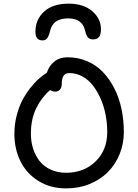

<svg xmlns="http://www.w3.org/2000/svg" viewBox="-20 -1002 760 1056"><path d="M357.9 -981.9Q439 -981.9 487.1 -940.7Q535.2 -899.4 535.2 -841.8Q535.2 -811.5 524.2 -798.3Q513.2 -785.2 491.2 -785.2Q473.6 -785.2 463.9 -796.1Q454.1 -807.1 446.8 -837.9Q430.2 -900.9 355 -900.9Q273.9 -900.9 256.8 -836.9Q248.5 -803.2 239.5 -791.5Q230.5 -779.8 213.9 -779.8Q174.8 -779.8 174.8 -827.1Q174.8 -894.5 222.4 -938.2Q270 -981.9 357.9 -981.9ZM344.2 34.2Q256.8 34.2 191.2 -6.8Q125.5 -47.9 92.3 -115.5Q59.1 -183.1 59.1 -266.1Q59.1 -317.4 71.5 -366Q84 -414.6 103 -450.7Q122.1 -486.8 147 -518.3Q171.9 -549.8 194.3 -569.6Q216.8 -589.4 237.8 -602.1Q249 -639.6 278.8 -663.3Q308.6 -687 351.1 -687Q408.7 -687 458.7 -665.8Q508.8 -644.5 545.4 -606.4Q582 -568.4 608.4 -516.8Q634.8 -465.3 647.9 -404.1Q661.1 -342.8 661.1 -275.9Q661.1 -211.4 637.9 -154.3Q614.7 -97.2 573.5 -55.7Q532.2 -14.2 472.9 10Q413.6 34.2 344.2 34.2ZM149.9 -266.1Q149.9 -222.2 162.4 -183.8Q174.8 -145.5 198.2 -115.7Q221.7 -85.9 259.3 -68.8Q296.9 -51.8 344.2 -51.8Q441.4 -51.8 505.6 -114Q569.8 -176.3 569.8 -275.9Q569.8 -321.8 561.3 -367.9Q552.7 -414.1 534.9 -455.8Q517.1 -497.6 492.7 -529.8Q468.3 -562 434.1 -581.1Q399.9 -600.1 360.8 -600.1Q319.8 -600.1 319.8 -542Q319.8 -521 309.8 -509.5Q299.8 -498 284.2 -498Q269 -498 255.9 -506.8Q210 -468.3 179.9 -408Q149.9 -347.7 149.9 -266.1Z"/></svg>

Font: Shantell Sans Bouncy
Style: Regular
Weight: 400
Designer: Stephen Nixon, Anya Danilova, Shantell Martin
Foundry: Arrow Type
Version: Version 1.006;[9816181b4]